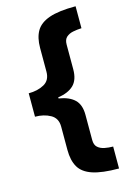

<svg xmlns="http://www.w3.org/2000/svg" viewBox="-132 -786 684 1014"><g transform="rotate(-15 210.0 -278.5)"><path d="M388 165Q296 165 244 147.5Q192 130 171 93.5Q150 57 150 0V-128Q150 -174 114 -194Q78 -214 30 -214V-342Q79 -342 114.5 -361.5Q150 -381 150 -428V-558Q150 -614 171 -650Q192 -686 243.5 -704Q295 -722 388 -722V-602Q364 -601 341.5 -596.5Q319 -592 304.5 -579Q290 -566 290 -539V-404Q290 -346 260.5 -317.5Q231 -289 175 -281V-275Q232 -266 261 -238Q290 -210 290 -155V-17Q290 10 304.5 23Q319 36 341.5 40.5Q364 45 388 45Z"/></g></svg>

Font: Noto Sans Thai Looped UI ExtraBold
Style: Regular
Weight: 800
Designer: Cadson Demak Team
Foundry: Cadson Demak Co., Ltd.
Version: Version 1.000